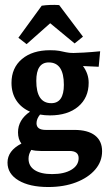

<svg xmlns="http://www.w3.org/2000/svg" viewBox="-20 -584 434 775"><path d="M218.8 -563.5 314.9 -436 281.2 -408.7 182.6 -490.2 87.4 -405.8 54.2 -431.6 148.4 -561Q182.1 -565.9 218.8 -563.5ZM181.6 -118.2Q160.6 -118.2 141.6 -121.6Q127.4 -104.5 127.4 -86.4Q127.4 -59.6 164.6 -59.6H280.3Q334.5 -59.6 363.3 -37.4Q392.1 -15.1 392.1 26.4Q392.1 68.4 364 100.8Q335.9 133.3 286.9 152.1Q237.8 170.9 174.8 170.9Q99.6 170.9 54.9 144.3Q10.3 117.7 10.3 72.3Q10.3 24.4 66.4 -4.4Q52.7 -22.5 52.7 -49.8Q52.7 -100.1 101.1 -133.3Q65.4 -148.9 45.9 -178.7Q26.4 -208.5 26.4 -249.5Q26.4 -310.1 68.6 -345.7Q110.8 -381.3 182.1 -381.3Q205.1 -381.3 219.5 -378.7Q233.9 -376 246.6 -373Q259.3 -370.1 276.4 -370.1Q288.6 -370.1 318.4 -371.8Q348.1 -373.5 384.3 -377L378.4 -314.5L314.9 -317.4Q337.9 -286.6 337.9 -250Q337.9 -189.5 295.7 -153.8Q253.4 -118.2 181.6 -118.2ZM187 -167.5Q237.8 -167.5 237.8 -241.7Q237.8 -332 176.8 -332Q126.5 -332 126.5 -257.8Q126.5 -167.5 187 -167.5ZM95.2 56.6Q95.2 86.4 119.9 102.5Q144.5 118.7 190.4 118.7Q239.3 118.7 268.3 101.1Q297.4 83.5 297.4 54.2Q297.4 25.4 260.3 25.4H144.5Q123 25.4 106.4 21Q95.2 37.6 95.2 56.6Z"/></svg>

Font: Markazi Text SemiBold
Style: Regular
Weight: 600
Designer: Borna Izadpanah (Arabic designer), Fiona Ross (Arabic design director) and Florian Runge (Latin designer)
Foundry: Borna Izadpanah and Florian Runge
Version: Version 1.001; ttfautohint (v1.8.3)